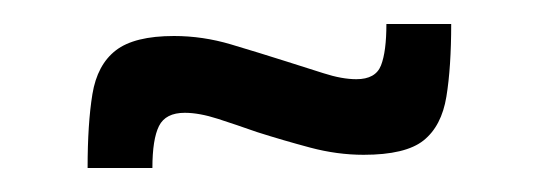

<svg xmlns="http://www.w3.org/2000/svg" viewBox="-20 -383 450 160"><path d="M53 -243Q53 -280 57 -304.5Q61 -329 76.5 -341Q92 -353 125 -353Q149 -353 172.5 -346Q196 -339 218 -332Q234 -327 249.5 -322Q265 -317 277 -317Q293 -317 297.5 -328.5Q302 -340 302 -363H356Q356 -327 352 -302.5Q348 -278 333 -266Q318 -254 283 -254Q261 -254 238.5 -260Q216 -266 194 -273Q177 -279 161.5 -284Q146 -289 134 -289Q118 -289 112.5 -278Q107 -267 107 -243Z"/></svg>

Font: Saira UltraCondensed SemiBold
Style: Regular
Weight: 600
Width: 1
Designer: Hector Gatti with collaboration of the Omnibus-Type team
Foundry: Omnibus-Type
Version: Version 1.101